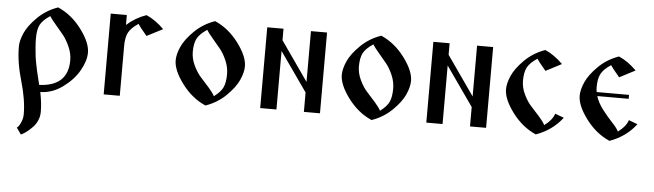

<svg xmlns="http://www.w3.org/2000/svg" viewBox="-49 -702 4032 1184"><g transform="rotate(5 1967.0 -109.5)"><path d="M47.9 -248Q47.9 -285.2 68.8 -332.5Q89.8 -379.9 142.6 -432.1Q195.3 -484.4 268.6 -509.8Q353.5 -472.7 414.6 -391.1Q475.6 -309.6 475.6 -248Q475.6 -196.3 440.9 -135.7Q406.2 -75.2 341.3 -28.3Q276.4 18.6 204.1 19.5Q217.8 87.9 217.8 141.6Q217.8 169.9 206.5 195.3Q195.3 220.7 178.7 237.3Q162.1 253.9 146.5 266.6Q130.9 279.3 119.1 285.2L107.4 291L79.1 251Q83 248 88.9 241.7Q94.7 235.4 104.5 212.9Q114.3 190.4 114.3 165Q114.3 75.2 81.1 -38.1Q47.9 -151.4 47.9 -248ZM148.4 -309.6Q148.4 -280.3 150.9 -251Q153.3 -221.7 155.8 -200.7Q158.2 -179.7 164.1 -150.4Q169.9 -121.1 172.9 -107.9Q175.8 -94.7 183.6 -63Q191.4 -31.2 193.4 -23.4Q371.1 -31.2 371.1 -191.4Q371.1 -233.4 352.5 -274.9Q334 -316.4 312 -343.8Q290 -371.1 262.2 -403.3Q234.4 -435.5 224.6 -452.1Q178.7 -421.9 163.6 -392.1Q148.4 -362.3 148.4 -309.6Z M594.7 0V-500H694.3V-438.5Q747.1 -486.3 815.4 -509.8Q872.1 -485.4 924.8 -432.6L826.2 -381.8Q780.3 -435.5 771.5 -452.1Q725.6 -421.9 710 -391.6Q694.3 -361.3 694.3 -309.6V0Z M1018.6 -248Q1018.6 -285.2 1039.6 -332.5Q1060.5 -379.9 1113.8 -432.1Q1167 -484.4 1240.2 -509.8Q1325.2 -472.7 1386.2 -391.1Q1447.3 -309.6 1447.3 -248Q1447.3 -210.9 1426.3 -163.6Q1405.3 -116.2 1352.1 -64Q1298.8 -11.7 1225.6 13.7Q1140.6 -23.4 1079.6 -105Q1018.6 -186.5 1018.6 -248ZM1119.1 -309.6Q1119.1 -266.6 1139.6 -224.1Q1160.2 -181.6 1185.1 -154.8Q1210 -127.9 1236.8 -97.2Q1263.7 -66.4 1272.5 -47.9Q1314.5 -79.1 1328.1 -109.4Q1341.8 -139.6 1341.8 -191.4Q1341.8 -233.4 1323.7 -274.9Q1305.7 -316.4 1283.2 -343.8Q1260.7 -371.1 1233.4 -403.3Q1206.1 -435.5 1196.3 -452.1Q1150.4 -421.9 1134.8 -391.6Q1119.1 -361.3 1119.1 -309.6Z M1563.5 0V-500H1664.1V-428.7L1834 -185.5V-500H1933.6V0H1834V-120.1L1664.1 -362.3V0Z M2046.9 -248Q2046.9 -285.2 2067.9 -332.5Q2088.9 -379.9 2142.1 -432.1Q2195.3 -484.4 2268.6 -509.8Q2353.5 -472.7 2414.6 -391.1Q2475.6 -309.6 2475.6 -248Q2475.6 -210.9 2454.6 -163.6Q2433.6 -116.2 2380.4 -64Q2327.1 -11.7 2253.9 13.7Q2168.9 -23.4 2107.9 -105Q2046.9 -186.5 2046.9 -248ZM2147.5 -309.6Q2147.5 -266.6 2168 -224.1Q2188.5 -181.6 2213.4 -154.8Q2238.3 -127.9 2265.1 -97.2Q2292 -66.4 2300.8 -47.9Q2342.8 -79.1 2356.4 -109.4Q2370.1 -139.6 2370.1 -191.4Q2370.1 -233.4 2352.1 -274.9Q2334 -316.4 2311.5 -343.8Q2289.1 -371.1 2261.7 -403.3Q2234.4 -435.5 2224.6 -452.1Q2178.7 -421.9 2163.1 -391.6Q2147.5 -361.3 2147.5 -309.6Z M2591.8 0V-500H2692.4V-428.7L2862.3 -185.5V-500H2961.9V0H2862.3V-120.1L2692.4 -362.3V0Z M3063.5 -248Q3063.5 -285.2 3084.5 -332.5Q3105.5 -379.9 3158.2 -432.1Q3210.9 -484.4 3284.2 -509.8Q3340.8 -485.4 3393.6 -432.6L3295.9 -381.8Q3248 -438.5 3240.2 -452.1Q3194.3 -421.9 3178.7 -391.6Q3163.1 -361.3 3163.1 -309.6Q3163.1 -266.6 3183.6 -224.1Q3204.1 -181.6 3229.5 -154.8Q3254.9 -127.9 3281.7 -97.2Q3308.6 -66.4 3317.4 -47.9Q3367.2 -85 3378.9 -124L3433.6 -103.5Q3372.1 -22.5 3270.5 13.7Q3185.5 -23.4 3124.5 -105Q3063.5 -186.5 3063.5 -248Z M3519.5 -248Q3519.5 -285.2 3540.5 -332.5Q3561.5 -379.9 3614.3 -432.1Q3667 -484.4 3740.2 -509.8Q3796.9 -485.4 3849.6 -432.6L3752 -381.8Q3704.1 -438.5 3696.3 -452.1Q3650.4 -421.9 3634.8 -391.6Q3619.1 -361.3 3619.1 -309.6Q3619.1 -293.9 3622.1 -279.3H3822.3V-254.9H3627.9Q3640.6 -213.9 3671.4 -173.8Q3702.1 -133.8 3733.4 -100.6Q3764.6 -67.4 3773.4 -47.9Q3823.2 -85 3835 -124L3889.6 -103.5Q3828.1 -22.5 3726.6 13.7Q3641.6 -23.4 3580.6 -105Q3519.5 -186.5 3519.5 -248Z"/></g></svg>

Font: TriodPostnaja
Style: Medium
Weight: 500
Version: 20110805